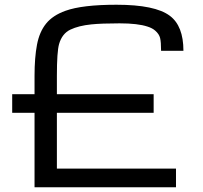

<svg xmlns="http://www.w3.org/2000/svg" viewBox="-20 -786 852 806"><path d="M125 0V-312.5H31.2V-390.6H125V-467.8Q125 -544.4 135.3 -598.4Q145.5 -652.3 173.6 -687Q201.7 -721.7 254.9 -740.7Q325.2 -766.1 468.8 -766.1Q631.3 -766.1 692.9 -719.7Q750 -677.2 750 -572.8H656.2Q656.2 -609.9 652.1 -626.5Q647.9 -643.1 631.8 -657.2Q619.6 -668 599.6 -674.3Q558.6 -688 481.9 -688Q405.8 -688 363.3 -683.6Q310.1 -678.2 275.4 -661.6Q240.7 -645 228 -601.1Q218.8 -568.8 218.8 -467.8V-390.6H625V-312.5H218.8V-78.1H718.8V0Z"/></svg>

Font: Michroma
Style: Regular
Weight: 400
Designer: Vernon Adams
Foundry: Vernon Adams
Version: Version 1.100; ttfautohint (v1.8.4.7-5d5b);gftools[0.9.29]